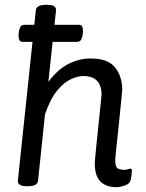

<svg xmlns="http://www.w3.org/2000/svg" viewBox="-20 -772 605 798"><path d="M175 -752Q196 -752 204.5 -746.5Q213 -741 213 -730L181 -432Q221 -485 266 -507Q311 -529 356 -529Q429 -529 458.5 -491.5Q488 -454 488 -399Q488 -394 485 -365Q482 -336 478 -295.5Q474 -255 469.5 -214Q465 -173 462 -143Q459 -113 459 -107Q459 -76 471 -71Q483 -66 495 -66Q504 -66 511 -68.5Q518 -71 522 -71Q528 -71 528 -64Q528 -63 527.5 -53.5Q527 -44 524 -27Q520 -8 499 -1Q478 6 464 6Q421 6 397.5 -17.5Q374 -41 374 -92Q374 -102 377 -132Q380 -162 384 -201.5Q388 -241 392 -279.5Q396 -318 399 -345.5Q402 -373 402 -379Q402 -417 383 -436.5Q364 -456 326 -456Q304 -456 275 -443Q246 -430 217.5 -395.5Q189 -361 167 -297L138 -20Q135 2 96 2H92Q72 2 63 -4Q54 -10 54 -19L129 -730Q132 -752 171 -752ZM308 -669Q318 -669 321.5 -662Q325 -655 325 -643Q325 -638 323.5 -627Q322 -616 317 -607Q312 -598 300 -598H74Q64 -598 60.5 -605.5Q57 -613 57 -625Q57 -630 58.5 -641Q60 -652 65 -660.5Q70 -669 82 -669Z"/></svg>

Font: Asap VF Beta
Style: Italic
Weight: 400
Italic angle: -6°
Designer: Pablo Cosgaya
Foundry: Pablo Cosgaya
Version: Version 1.007